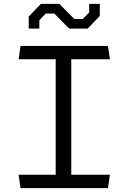

<svg xmlns="http://www.w3.org/2000/svg" viewBox="-20 -966 660 986"><path d="M85.5 0H534.5L544.5 -68.5H346V-661.5H544.5L534.5 -730H85.5L75.5 -661.5H266V-68.5H75.5ZM127.5 -819H182V-862L215 -896.5H259L335 -819H430L492.5 -884V-946H438V-902L405 -868.5H361.5L285 -946H190L127.5 -881Z"/></svg>

Font: Monaspace Krypton Light
Style: Regular
Weight: 300
Designer: Riley Cran & the Lettermatic Team
Foundry: Lettermatic
Version: Version 1.101 (Monaspace Krypton)